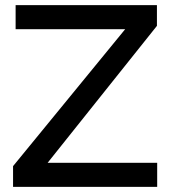

<svg xmlns="http://www.w3.org/2000/svg" viewBox="-20 -730 670 750"><path d="M31 -81 469 -616H41V-710H593V-629L166 -94H594V0H31Z"/></svg>

Font: Rising Sun Medium
Style: Regular
Weight: 500
Designer: Matt McInerney, Pablo Impallari, Rodrigo Fuenzalida (Raleway font), Stephen Hutchings (Greek), Cristiano Sobral (main ch
Foundry: The Rising Sun Project Authors
Version: Version 4.327; ttfautohint (v1.8.4.7-5d5b-dirty)